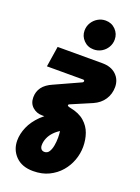

<svg xmlns="http://www.w3.org/2000/svg" viewBox="-178 -829 817 1122"><g transform="rotate(20 230.5 -268.0)"><path d="M177 218Q108 218 69 178.5Q30 139 30 81Q30 40 48.5 -3Q67 -46 106.5 -85Q146 -124 211 -152L255 -61Q230 -47 211.5 -28Q193 -9 183.5 13.5Q174 36 174 58Q174 72 181 81Q188 90 202 90Q220 90 230 74.5Q240 59 244.5 35Q249 11 249 -15Q249 -37 246 -57.5Q243 -78 238 -90Q232 -99 214 -102Q196 -105 184 -106H116Q82 -106 57 -128Q32 -150 32 -188Q32 -224 52 -251Q72 -278 114 -296L270 -367Q275 -369 277 -372Q279 -375 279 -377Q279 -385 269 -385H45L65 -513H343Q398 -513 429.5 -483Q461 -453 461 -407Q461 -364 438.5 -329.5Q416 -295 373 -276L244 -221Q241 -220 239.5 -218Q238 -216 238 -214Q238 -209 247 -206L256 -204Q313 -193 345.5 -164.5Q378 -136 391.5 -97.5Q405 -59 405 -15Q405 27 390 68.5Q375 110 346 143.5Q317 177 275 197.5Q233 218 177 218ZM267 -571Q230 -571 205 -596.5Q180 -622 180 -657Q180 -684 193.5 -706Q207 -728 229 -741Q251 -754 277 -754Q314 -754 339 -728.5Q364 -703 364 -667Q364 -641 351 -619Q338 -597 316 -584Q294 -571 267 -571Z"/></g></svg>

Font: MuseoModerno
Style: Bold Italic
Weight: 700
Italic angle: -9°
Designer: Pablo Cosgaya, Héctor Gatti, Marcela Romero, and the Authors of The MuseoModerno Project.
Foundry: Omnibus-Type Team
Version: Version 1.003